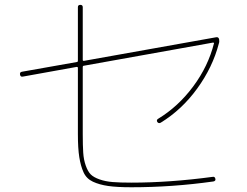

<svg xmlns="http://www.w3.org/2000/svg" viewBox="-20 -790 1040 810"><path d="M76.2 -466.8Q66.4 -464.8 64.5 -475.1Q62.5 -485.4 72.3 -487.3L303.7 -528.3Q308.6 -528.3 308.6 -534.2V-759.8Q308.6 -769.5 318.8 -769.5Q329.1 -769.5 329.1 -759.8V-537.1Q329.1 -533.2 334 -533.2L891.6 -632.8Q901.4 -634.8 904.3 -625Q906.2 -614.3 903.3 -606.4Q877 -505.9 812 -416.5Q747.1 -327.1 658.2 -272.5Q649.4 -267.6 643.6 -275.4Q638.7 -284.2 647.5 -289.1Q732.4 -340.8 795.4 -425.8Q858.4 -510.7 882.8 -607.4Q883.8 -608.4 882.3 -609.4Q880.9 -610.4 878.9 -610.4L334 -512.7Q329.1 -512.7 329.1 -506.8V-224.6Q329.1 -175.8 331.1 -146Q333 -116.2 341.8 -91.3Q350.6 -66.4 362.8 -54.2Q375 -42 399.9 -33.2Q424.8 -24.4 455.1 -22Q485.4 -19.5 534.2 -19.5Q695.3 -19.5 877 -43.9Q886.7 -45.9 888.7 -35.2Q890.6 -26.4 879.9 -24.4Q707 0 534.2 0Q473.6 0 436.5 -5.4Q399.4 -10.7 372.1 -23.4Q344.7 -36.1 332.5 -63Q320.3 -89.8 314.5 -127Q308.6 -164.1 308.6 -224.6V-503.9Q308.6 -507.8 303.7 -507.8Z"/></svg>

Font: Rounded Mgen+ 1m thin
Style: Regular
Weight: 100
Designer: [Source Han Sans]
Ryoko NISHIZUKA  (kana & ideographs); Paul D. Hunt (Latin, Greek & Cyrillic); Wenlong ZHANG  (bopomofo
Version: Version 1.059.20150602